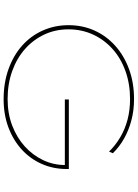

<svg xmlns="http://www.w3.org/2000/svg" viewBox="130 -880 760 1060"><g transform="rotate(90 510.0 -350.0)"><path d="M527 10Q437 10 361.5 -17Q286 -44 232 -92Q178 -140 148.5 -206Q119 -272 119 -348Q119 -426 148.5 -491.5Q178 -557 232.5 -606Q287 -655 362 -682.5Q437 -710 527 -710Q589 -710 644 -695.5Q699 -681 745 -655Q791 -629 826 -593L817 -572Q783 -607 738.5 -633.5Q694 -660 641 -674Q588 -688 527 -688Q443 -688 372 -662.5Q301 -637 250 -591Q199 -545 170.5 -483Q142 -421 142 -348Q142 -276 170.5 -215Q199 -154 250 -108.5Q301 -63 372 -37.5Q443 -12 527 -12Q607 -12 673.5 -37.5Q740 -63 788.5 -107Q837 -151 864 -208Q891 -265 891 -328V-338L901 -328H529V-350H913Q913 -347 913 -344Q913 -341 913 -339.5Q913 -338 913 -337Q913 -264 885 -200.5Q857 -137 805.5 -90Q754 -43 683.5 -16.5Q613 10 527 10Z"/></g></svg>

Font: Lexend Tera Thin
Style: Regular
Weight: 250
Version: Version 1.007